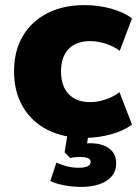

<svg xmlns="http://www.w3.org/2000/svg" viewBox="-20 -529 546 752"><path d="M311 11Q228 11 166 -20.5Q104 -52 69.5 -111Q35 -170 35 -249Q35 -330 69.5 -388Q104 -446 166 -477.5Q228 -509 311 -509Q365 -509 415.5 -495Q466 -481 497 -457L449 -330Q425 -348 393.5 -358Q362 -368 333 -368Q279 -368 249 -337.5Q219 -307 219 -249Q219 -192 249 -160.5Q279 -129 333 -129Q362 -129 393.5 -139.5Q425 -150 448 -168L497 -41Q465 -17 415 -3Q365 11 311 11ZM299 203Q266 203 233 197Q200 191 177 180L201 108Q219 116 241 122Q263 128 286 128Q311 128 323 122.5Q335 117 335 105Q335 95 325 90.5Q315 86 296 86Q288 86 277 86.5Q266 87 255 90L233 68L247 -20H329L317 60L278 41Q289 36 304.5 34Q320 32 334 32Q363 32 385.5 40.5Q408 49 421.5 66Q435 83 435 110Q435 141 417.5 161.5Q400 182 369.5 192.5Q339 203 299 203Z"/></svg>

Font: Nunito Sans 10pt Black
Style: Regular
Weight: 900
Designer: Vernon Adams
Foundry: Vernon Adams
Version: Version 3.101;gftools[0.9.27]